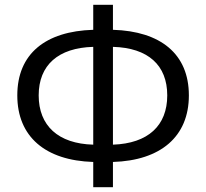

<svg xmlns="http://www.w3.org/2000/svg" viewBox="-20 -766 858 799"><path d="M368 13H450V-92C648 -98 766 -197 766 -369C766 -542 648 -636 450 -642V-746H368V-642C169 -636 52 -542 52 -369C52 -197 169 -98 368 -92ZM368 -164C222 -168 141 -243 141 -369C141 -495 222 -567 368 -571ZM450 -571C596 -567 676 -495 676 -369C676 -243 596 -169 450 -164Z"/></svg>

Font: Source Han Sans KR
Style: Regular
Weight: 400
Designer: Ryoko NISHIZUKA 西塚涼子 (kana, bopomofo & ideographs); Paul D. Hunt (Latin, Greek & Cyrillic); Sandoll Communications 산돌커뮤니
Foundry: Adobe
Version: Version 2.004;hotconv 1.0.118;makeotfexe 2.5.65603